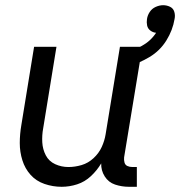

<svg xmlns="http://www.w3.org/2000/svg" viewBox="-20 -710 692 738"><path d="M217 8Q247 8 276.5 -1.5Q306 -11 329.5 -33Q353 -55 369 -82Q368 -55 382.5 -32Q397 -9 422.5 -0.5Q448 8 476 8H506V-68H489Q478 -68 469.5 -72Q461 -76 458.5 -85.5Q456 -95 457 -105L527 -530H441L386 -194Q382 -169 371 -145Q360 -121 339.5 -102Q319 -83 293.5 -75.5Q268 -68 243 -68Q216 -68 192 -79Q168 -90 156 -113Q144 -136 142.5 -163Q141 -190 146 -217L197 -530H111L62 -229Q56 -194 56 -160Q56 -126 66 -94Q76 -62 97.5 -38Q119 -14 151 -3Q183 8 217 8ZM472 -455Q515 -467 555 -491Q595 -515 619.5 -554.5Q644 -594 651 -637Q654 -651 650 -664.5Q646 -678 633.5 -684Q621 -690 607 -690Q593 -690 578.5 -683.5Q564 -677 555.5 -664Q547 -651 545 -637Q543 -624 545.5 -612Q548 -600 558 -592.5Q568 -585 580 -584Q580 -584 580 -584Q580 -584 580 -584Q580 -584 580 -584Q580 -584 580 -584Q559 -552 525 -533.5Q491 -515 455 -506Z"/></svg>

Font: Iosevka Sparkle
Style: Italic
Weight: 400
Italic angle: -9°
Designer: Belleve Invis
Foundry: Belleve Invis
Version: Version 4.5.0; ttfautohint (v1.8.3)